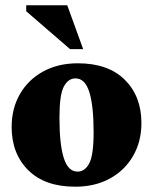

<svg xmlns="http://www.w3.org/2000/svg" viewBox="-20 -690 578 725"><path d="M264 15Q149.5 15 86.8 -47.2Q24 -109.5 24 -210.5Q24 -281 55.5 -335.2Q87 -389.5 143.2 -420.2Q199.5 -451 274 -451Q388.5 -451 451.2 -388.8Q514 -326.5 514 -225.5Q514 -155.5 482.5 -101Q451 -46.5 394.8 -15.8Q338.5 15 264 15ZM273 -42Q300.5 -42 317 -73.2Q333.5 -104.5 333.5 -190.5Q333.5 -291 317.2 -342.5Q301 -394 265 -394Q237.5 -394 221 -363Q204.5 -332 204.5 -245.5Q204.5 -145 220.8 -93.5Q237 -42 273 -42ZM294 -504.5H244.5L79 -647.5V-670H234Z"/></svg>

Font: Newsreader Text ExtraBold
Style: Regular
Weight: 800
Designer: Hugues Gentile
Foundry: Production Type
Version: Version 1.001